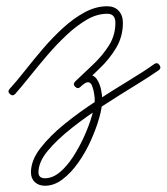

<svg xmlns="http://www.w3.org/2000/svg" viewBox="-20 -292 533 614"><path d="M29 8Q21 17 12 9Q3 1 11 -8Q34 -33 61 -67.5Q88 -102 118.5 -137.5Q149 -173 182.5 -203.5Q216 -234 251.5 -253Q287 -272 323 -272Q346 -272 359.5 -257.5Q373 -243 373 -219Q373 -175 351.5 -139Q330 -103 298.5 -73Q267 -43 237 -14Q237 -14 237 -14Q237 -14 237 -14Q229 -6 220 -15Q212 -23 221 -32Q247 -57 277 -85Q307 -113 328 -146Q349 -179 349 -219Q349 -248 323 -248Q290 -248 257.5 -229Q225 -210 193 -180Q161 -150 131.5 -115.5Q102 -81 76 -48.5Q50 -16 29 8Q29 8 29 8Q29 8 29 8ZM237 -14Q229 -6 220 -15Q212 -23 221 -32Q229 -40 239.5 -46.5Q250 -53 262 -53Q280 -53 289.5 -39Q299 -25 303 -6Q307 13 307 27Q307 51 297 86Q287 121 270 158.5Q253 196 230 228.5Q207 261 180 281.5Q153 302 124 302Q104 302 91.5 290.5Q79 279 79 259Q79 221 109 182Q139 143 186.5 104.5Q234 66 288 31Q342 -4 391.5 -34Q441 -64 473 -87Q483 -94 490 -84Q497 -74 487 -67Q457 -46 409.5 -17Q362 12 309.5 46Q257 80 210 117Q163 154 133 190Q103 226 103 259Q103 278 124 278Q148 278 171 259Q194 240 214 209Q234 178 249.5 143.5Q265 109 274 78Q283 47 283 27Q283 21 281 7.5Q279 -6 274.5 -17.5Q270 -29 262 -29Q256 -29 249 -24Q242 -19 237 -14Q237 -14 237 -14Q237 -14 237 -14Z"/></svg>

Font: FRB American Cursive Light
Style: Italic
Weight: 300
Italic angle: -25°
Version: Version 2.0;Modular Font Editor K font №1